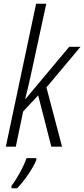

<svg xmlns="http://www.w3.org/2000/svg" viewBox="-20 -780 448 1021"><path d="M11 0H64L103 -187L183 -273L253 0H310L227 -315L408 -531H348L116 -254H114C125 -297 135 -338 146 -390L226 -760H172ZM41 208V221H71C108 184 157 113 173 71V61H121C106 106 67 176 41 208Z"/></svg>

Font: Noto Sans Condensed Light
Style: Italic
Weight: 300
Width: 3
Italic angle: -12°
Designer: Monotype Design Team
Foundry: Monotype Imaging Inc.
Version: Version 2.013